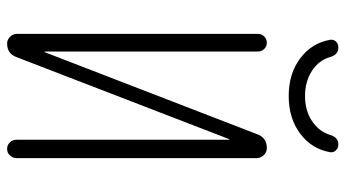

<svg xmlns="http://www.w3.org/2000/svg" viewBox="-236 -736 972 540"><g transform="rotate(90 250.0 -466.0)"><path d="M385.7 -931.6Q395.5 -931.6 402.3 -925.3Q409.2 -918.9 408.2 -909.2Q399.4 -857.4 356.4 -824.7Q313.5 -792 250 -792Q186.5 -792 143.6 -824.7Q100.6 -857.4 91.8 -909.2Q90.8 -918.9 97.2 -925.3Q103.5 -931.6 114.3 -931.6Q133.8 -931.6 140.6 -908.2Q149.4 -877 179.2 -857.4Q209 -837.9 250 -837.9Q291 -837.9 320.3 -857.4Q349.6 -877 359.4 -908.2Q366.2 -931.6 385.7 -931.6ZM102.5 0Q91.8 0 83.5 -8.3Q75.2 -16.6 75.2 -28.3V-705.1Q75.2 -715.8 82.5 -723.1Q89.8 -730.5 100.1 -730.5Q110.4 -730.5 117.7 -723.1Q125 -715.8 125 -705.1V-106.4Q125 -105.5 126 -105.5Q127 -105.5 127 -106.4L357.4 -703.1Q367.2 -730.5 396.5 -730.5Q408.2 -730.5 416.5 -721.7Q424.8 -712.9 424.8 -701.2V-26.4Q424.8 -16.6 417.5 -8.3Q410.2 0 398.9 0Q387.7 0 380.4 -7.8Q373 -15.6 373 -26.4V-624Q373 -625 372.1 -625Q371.1 -625 371.1 -624L140.6 -26.4Q130.9 0 102.5 0Z"/></g></svg>

Font: Rounded-L Mgen+ 1m light
Style: Regular
Weight: 200
Designer: [Source Han Sans]
Ryoko NISHIZUKA  (kana & ideographs); Paul D. Hunt (Latin, Greek & Cyrillic); Wenlong ZHANG  (bopomofo
Version: Version 1.059.20150602